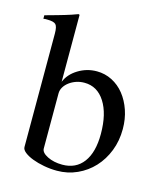

<svg xmlns="http://www.w3.org/2000/svg" viewBox="-106 -760 711 848"><g transform="rotate(15 250.0 -336.5)"><path d="M153 -375Q168 -412 207 -436Q246 -460 292 -460Q329 -460 361.5 -443.5Q394 -427 417.5 -397.5Q441 -368 454.5 -328.5Q468 -289 468 -243Q468 -189 450 -143Q432 -97 400.5 -63Q369 -29 326 -9.5Q283 10 234 10Q204 10 174.5 4.5Q145 -1 121.5 -10Q98 -19 83.5 -30.5Q69 -42 69 -54V-573Q69 -605 59.5 -614.5Q50 -624 20 -624Q15 -624 11.5 -624Q8 -624 3 -623V-639L32 -647Q50 -652 64 -656Q78 -660 91.5 -664Q105 -668 118.5 -672.5Q132 -677 148 -683L153 -681ZM153 -70Q153 -51 182 -36.5Q211 -22 250 -22Q312 -22 346 -67.5Q380 -113 380 -197Q380 -289 345.5 -343Q311 -397 252 -397Q232 -397 214.5 -391Q197 -385 183 -374.5Q169 -364 161 -350.5Q153 -337 153 -322Z"/></g></svg>

Font: Klingon pIqaD Mandel
Style: Regular
Weight: 400
Width: 0
Designer: Mike Neff (qa'vaj)
Foundry: Mike Neff and Michael Everson
Version: Version 2.003